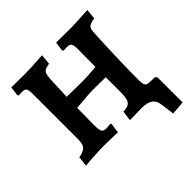

<svg xmlns="http://www.w3.org/2000/svg" viewBox="-204 -824 1157 1157"><g transform="rotate(-45 374.5 -245.5)"><path d="M716 -62V151L629 158L618 76Q613 35 591 18.5Q569 2 522 0L416 2L425 -62Q467 -63 481.5 -82Q496 -101 496 -155V-284L386 -285Q365 -285 326.5 -282Q288 -279 244 -275L242 -132Q242 -90 249.5 -76.5Q257 -63 280 -63Q290 -63 317 -66L322 -60L313 3Q241 0 193 0Q159 0 109.5 3Q60 6 35 9L42 -55Q85 -63 99.5 -80Q114 -97 114 -139V-526Q114 -557 107 -567.5Q100 -578 78 -578L48 -577L43 -585L50 -643L169 -642Q208 -642 318 -649L312 -583Q286 -579 274.5 -572.5Q263 -566 258.5 -553Q254 -540 252 -511L246 -367L377 -365Q429 -365 496 -372L497 -526Q497 -557 489.5 -567.5Q482 -578 460 -578L430 -577L424 -585L432 -643L558 -642Q590 -642 704 -649L698 -584Q662 -579 649.5 -568Q637 -557 636 -529Q631 -441 627.5 -327Q624 -213 624 -136V-135Q624 -100 631 -88.5Q638 -77 660 -76L707 -74Z"/></g></svg>

Font: Alegreya
Style: Bold
Weight: 700
Designer: Juan Pablo del Peral
Foundry: Huerta Tipografica
Version: Version 2.008; ttfautohint (v1.8)